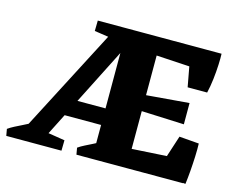

<svg xmlns="http://www.w3.org/2000/svg" viewBox="-114 -802 1163 941"><g transform="rotate(15 468.0 -331.0)"><path d="M-14 0 -20 -34Q-6 -44 12.5 -53.5Q31 -63 49.5 -72Q68 -81 79 -87L80 0ZM126 0 129 -75 267 -53 266 0ZM342 0 336 -34Q350 -44 369 -53.5Q388 -63 406 -72Q424 -81 435 -87L436 0ZM895 0 742 -16 807 -216 907 -208Q908 -180 906.5 -142.5Q905 -105 902 -67.5Q899 -30 895 0ZM393 -591 272 -609 273 -662H455ZM783 -460 749 -644 901 -662Q902 -641 900.5 -606Q899 -571 894.5 -532.5Q890 -494 882 -460ZM32 0 371 -653 467 -628 149 0ZM201 -172V-256H523V-172ZM421 0V-662H596V0ZM812 -280 572 -290V-368L812 -388ZM887 -554 565 -573 490 -662H901ZM495 0 570 -96 886 -115 882 0Z"/></g></svg>

Font: Eczar
Style: Bold
Weight: 700
Designer: Vaibhav Singh
Foundry: Rosetta Type Foundry
Version: Version 2.000